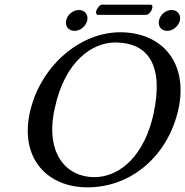

<svg xmlns="http://www.w3.org/2000/svg" viewBox="-20 -797 798 827"><path d="M749 -329C791 -527 678 -658 498 -658C319 -658 150 -506 108 -310C66 -113 185 10 357 10C548 10 706 -129 749 -329ZM476 -614C617 -614 686 -518 642 -310C604 -131 500 -34 386 -34C266 -34 174 -135 215 -327C259 -537 380 -614 476 -614ZM610 -733C621 -733 634 -751 636 -763C638 -769 636 -777 628 -777H419C410 -777 397 -760 394 -748C393 -741 395 -733 402 -733ZM265 -709C259 -684 276 -664 301 -664C326 -664 350 -684 356 -709C361 -734 345 -754 320 -754C295 -754 270 -734 265 -709ZM665 -709C659 -684 675 -664 700 -664C725 -664 749 -684 755 -709C760 -734 744 -754 719 -754C694 -754 670 -734 665 -709Z"/></svg>

Font: Libertinus Sans
Style: Italic
Weight: 400
Italic angle: -12°
Designer: Philipp H. Poll, Khaled Hosny
Foundry: Caleb Maclennan
Version: Version 7.050;RELEASE